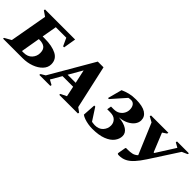

<svg xmlns="http://www.w3.org/2000/svg" viewBox="84 -1348 2137 2137"><g transform="rotate(45 1152.0 -280.0)"><path d="M70 -560H544L519 -412H503L460 -505H295L264 -329H296Q413 -329 482.5 -293Q552 -257 552 -178Q552 -127 513.5 -86.5Q475 -46 412.5 -23Q350 0 277 0H-31L-28 -14L50 -58L129 -502L68 -544ZM216 -51H243Q306 -51 341 -89.5Q376 -128 376 -179Q376 -233 347 -255.5Q318 -278 265 -278H255Z M540 0 543 -16 595 -47 896 -565H986L1100 -53L1151 -16L1148 0H854L856 -16L926 -50L900 -173H733L660 -47L717 -16L714 0ZM762 -224H889L854 -384Z M1460 -525Q1446 -525 1434 -522.5Q1422 -520 1422 -520L1279 -358H1263L1308 -527Q1350 -546 1394 -557Q1438 -568 1496 -568Q1600 -568 1650.5 -535Q1701 -502 1701 -445Q1701 -410 1678 -377.5Q1655 -345 1610 -321.5Q1565 -298 1501 -292Q1585 -285 1631.5 -254Q1678 -223 1678 -174Q1678 -128 1646.5 -86Q1615 -44 1549 -18Q1483 8 1380 8Q1349 8 1315.5 2.5Q1282 -3 1252 -13.5Q1222 -24 1204 -38L1214 -191H1230L1324 -46Q1324 -46 1339.5 -43Q1355 -40 1373 -40Q1435 -40 1469.5 -77.5Q1504 -115 1504 -165Q1504 -206 1476.5 -235Q1449 -264 1391 -264H1345L1354 -315H1395Q1439 -315 1468 -333.5Q1497 -352 1512 -380Q1527 -408 1527 -438Q1527 -477 1509.5 -501Q1492 -525 1460 -525Z M2052 -183Q2009 -117 1970.5 -74.5Q1932 -32 1891.5 -12Q1851 8 1802 8Q1783 8 1779 3Q1775 -2 1778 -16L1793 -101L1799 -107H1825Q1863 -107 1893 -113.5Q1923 -120 1951 -146L1798 -509L1735 -544L1739 -560H2012L2008 -544L1962 -513L1961 -509L2050 -290H2060L2199 -509L2200 -513L2145 -544L2148 -560H2335L2332 -544L2267 -515Z"/></g></svg>

Font: Spectral SC ExtraBold
Style: Italic
Weight: 800
Italic angle: -10°
Designer: Jean-Baptiste Levee
Foundry: Production Type
Version: Version 2.001